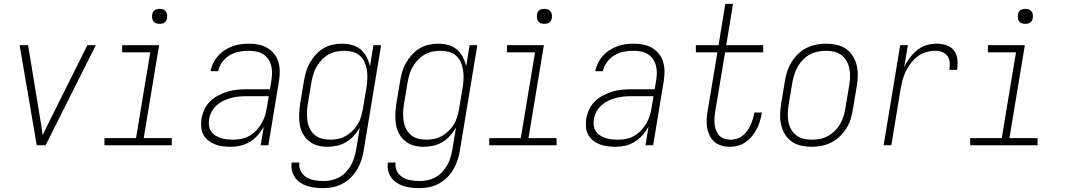

<svg xmlns="http://www.w3.org/2000/svg" viewBox="-20 -755 5540 998"><path d="M217 0H171L82 -520H126L183 -173Q188 -143 193 -113Q198 -83 202 -53Q216 -83 231 -113Q246 -143 261 -173L434 -520H478Z M873 0H523V-37H687L761 -483H615V-520H807L727 -37H873ZM810 -631Q800 -631 791.5 -634Q783 -637 777.5 -644Q772 -651 771 -660.5Q770 -670 771 -680Q772 -686 775 -692Q778 -698 784 -702Q790 -706 796.5 -707.5Q803 -709 809 -709Q819 -709 827.5 -706Q836 -703 841.5 -696Q847 -689 848.5 -679.5Q850 -670 848 -660Q847 -654 844 -648Q841 -642 835.5 -638Q830 -634 823 -632.5Q816 -631 810 -631Z M1181 8Q1159 8 1138 5.5Q1117 3 1098 -4.5Q1079 -12 1063 -24.5Q1047 -37 1037.5 -54.5Q1028 -72 1026 -93.5Q1024 -115 1027 -136Q1031 -161 1042 -185Q1053 -209 1071.5 -227.5Q1090 -246 1114 -258.5Q1138 -271 1162 -278.5Q1186 -286 1211 -288.5Q1236 -291 1260 -291H1383L1391 -339Q1394 -359 1394 -378.5Q1394 -398 1389 -416Q1384 -434 1373 -449.5Q1362 -465 1346 -474.5Q1330 -484 1310.5 -487.5Q1291 -491 1271 -491Q1246 -491 1221 -486Q1196 -481 1173.5 -467.5Q1151 -454 1134.5 -431.5Q1118 -409 1114 -385H1074Q1078 -406 1088 -426.5Q1098 -447 1113.5 -464.5Q1129 -482 1148.5 -494.5Q1168 -507 1188.5 -514.5Q1209 -522 1231 -525Q1253 -528 1274 -528Q1300 -528 1324.5 -523Q1349 -518 1369.5 -506Q1390 -494 1405 -475Q1420 -456 1427 -432.5Q1434 -409 1434 -383.5Q1434 -358 1430 -333L1375 0H1335L1351 -96Q1338 -73 1320 -52.5Q1302 -32 1279 -18Q1256 -4 1231 2Q1206 8 1181 8ZM1194 -29Q1215 -29 1236.5 -33.5Q1258 -38 1277.5 -49.5Q1297 -61 1312.5 -77.5Q1328 -94 1339.5 -113.5Q1351 -133 1357.5 -154Q1364 -175 1367 -196L1377 -255H1260Q1240 -255 1220 -253Q1200 -251 1180 -245.5Q1160 -240 1141 -231Q1122 -222 1106 -207.5Q1090 -193 1080 -174Q1070 -155 1067 -135Q1064 -118 1066.5 -101.5Q1069 -85 1077.5 -72Q1086 -59 1100 -50.5Q1114 -42 1129 -37Q1144 -32 1161 -30.5Q1178 -29 1194 -29Z M1660 223Q1638 223 1617.5 220.5Q1597 218 1577.5 212Q1558 206 1541 194.5Q1524 183 1513 167Q1502 151 1497.5 131Q1493 111 1496 90H1536Q1533 114 1543.5 134.5Q1554 155 1573 166.5Q1592 178 1615.5 182Q1639 186 1663 186Q1683 186 1703.5 181.5Q1724 177 1743.5 166.5Q1763 156 1778 139.5Q1793 123 1804 104Q1815 85 1821 65Q1827 45 1831 24L1850 -91Q1837 -69 1819 -49Q1801 -29 1778.5 -16Q1756 -3 1731 2.5Q1706 8 1682 8Q1655 8 1630 1Q1605 -6 1585.5 -22Q1566 -38 1554 -60.5Q1542 -83 1538 -108.5Q1534 -134 1535 -161Q1536 -188 1540 -215L1560 -335Q1564 -359 1571 -383Q1578 -407 1591 -429.5Q1604 -452 1622 -471.5Q1640 -491 1662 -504Q1684 -517 1708.5 -522.5Q1733 -528 1757 -528Q1785 -528 1810.5 -521Q1836 -514 1855 -497.5Q1874 -481 1886 -458Q1898 -435 1903 -410L1921 -520H1961L1870 30Q1866 55 1857.5 80Q1849 105 1835.5 127.5Q1822 150 1802.5 169Q1783 188 1759 200.5Q1735 213 1710 218Q1685 223 1660 223ZM1696 -29Q1716 -29 1736.5 -33Q1757 -37 1776 -47.5Q1795 -58 1811 -73.5Q1827 -89 1838.5 -107.5Q1850 -126 1856 -146.5Q1862 -167 1866 -187L1886 -307Q1889 -329 1889.5 -351Q1890 -373 1886.5 -394Q1883 -415 1874 -434Q1865 -453 1849.5 -466.5Q1834 -480 1813 -485.5Q1792 -491 1770 -491Q1750 -491 1729 -487Q1708 -483 1688.5 -472Q1669 -461 1653.5 -445Q1638 -429 1626.5 -410Q1615 -391 1609 -370.5Q1603 -350 1599 -329L1579 -209Q1576 -188 1575.5 -166Q1575 -144 1578.5 -123Q1582 -102 1591.5 -84Q1601 -66 1616.5 -53Q1632 -40 1653 -34.5Q1674 -29 1696 -29Z M2160 223Q2138 223 2117.5 220.5Q2097 218 2077.5 212Q2058 206 2041 194.5Q2024 183 2013 167Q2002 151 1997.5 131Q1993 111 1996 90H2036Q2033 114 2043.5 134.5Q2054 155 2073 166.5Q2092 178 2115.5 182Q2139 186 2163 186Q2183 186 2203.5 181.5Q2224 177 2243.5 166.5Q2263 156 2278 139.5Q2293 123 2304 104Q2315 85 2321 65Q2327 45 2331 24L2350 -91Q2337 -69 2319 -49Q2301 -29 2278.5 -16Q2256 -3 2231 2.5Q2206 8 2182 8Q2155 8 2130 1Q2105 -6 2085.5 -22Q2066 -38 2054 -60.5Q2042 -83 2038 -108.5Q2034 -134 2035 -161Q2036 -188 2040 -215L2060 -335Q2064 -359 2071 -383Q2078 -407 2091 -429.5Q2104 -452 2122 -471.5Q2140 -491 2162 -504Q2184 -517 2208.5 -522.5Q2233 -528 2257 -528Q2285 -528 2310.5 -521Q2336 -514 2355 -497.5Q2374 -481 2386 -458Q2398 -435 2403 -410L2421 -520H2461L2370 30Q2366 55 2357.5 80Q2349 105 2335.5 127.5Q2322 150 2302.5 169Q2283 188 2259 200.5Q2235 213 2210 218Q2185 223 2160 223ZM2196 -29Q2216 -29 2236.5 -33Q2257 -37 2276 -47.5Q2295 -58 2311 -73.5Q2327 -89 2338.5 -107.5Q2350 -126 2356 -146.5Q2362 -167 2366 -187L2386 -307Q2389 -329 2389.5 -351Q2390 -373 2386.5 -394Q2383 -415 2374 -434Q2365 -453 2349.5 -466.5Q2334 -480 2313 -485.5Q2292 -491 2270 -491Q2250 -491 2229 -487Q2208 -483 2188.5 -472Q2169 -461 2153.5 -445Q2138 -429 2126.5 -410Q2115 -391 2109 -370.5Q2103 -350 2099 -329L2079 -209Q2076 -188 2075.5 -166Q2075 -144 2078.5 -123Q2082 -102 2091.5 -84Q2101 -66 2116.5 -53Q2132 -40 2153 -34.5Q2174 -29 2196 -29Z M2873 0H2523V-37H2687L2761 -483H2615V-520H2807L2727 -37H2873ZM2810 -631Q2800 -631 2791.5 -634Q2783 -637 2777.5 -644Q2772 -651 2771 -660.5Q2770 -670 2771 -680Q2772 -686 2775 -692Q2778 -698 2784 -702Q2790 -706 2796.5 -707.5Q2803 -709 2809 -709Q2819 -709 2827.5 -706Q2836 -703 2841.5 -696Q2847 -689 2848.5 -679.5Q2850 -670 2848 -660Q2847 -654 2844 -648Q2841 -642 2835.5 -638Q2830 -634 2823 -632.5Q2816 -631 2810 -631Z M3181 8Q3159 8 3138 5.5Q3117 3 3098 -4.5Q3079 -12 3063 -24.5Q3047 -37 3037.5 -54.5Q3028 -72 3026 -93.5Q3024 -115 3027 -136Q3031 -161 3042 -185Q3053 -209 3071.5 -227.5Q3090 -246 3114 -258.5Q3138 -271 3162 -278.5Q3186 -286 3211 -288.5Q3236 -291 3260 -291H3383L3391 -339Q3394 -359 3394 -378.5Q3394 -398 3389 -416Q3384 -434 3373 -449.5Q3362 -465 3346 -474.5Q3330 -484 3310.5 -487.5Q3291 -491 3271 -491Q3246 -491 3221 -486Q3196 -481 3173.5 -467.5Q3151 -454 3134.5 -431.5Q3118 -409 3114 -385H3074Q3078 -406 3088 -426.5Q3098 -447 3113.5 -464.5Q3129 -482 3148.5 -494.5Q3168 -507 3188.5 -514.5Q3209 -522 3231 -525Q3253 -528 3274 -528Q3300 -528 3324.5 -523Q3349 -518 3369.5 -506Q3390 -494 3405 -475Q3420 -456 3427 -432.5Q3434 -409 3434 -383.5Q3434 -358 3430 -333L3375 0H3335L3351 -96Q3338 -73 3320 -52.5Q3302 -32 3279 -18Q3256 -4 3231 2Q3206 8 3181 8ZM3194 -29Q3215 -29 3236.5 -33.5Q3258 -38 3277.5 -49.5Q3297 -61 3312.5 -77.5Q3328 -94 3339.5 -113.5Q3351 -133 3357.5 -154Q3364 -175 3367 -196L3377 -255H3260Q3240 -255 3220 -253Q3200 -251 3180 -245.5Q3160 -240 3141 -231Q3122 -222 3106 -207.5Q3090 -193 3080 -174Q3070 -155 3067 -135Q3064 -118 3066.5 -101.5Q3069 -85 3077.5 -72Q3086 -59 3100 -50.5Q3114 -42 3129 -37Q3144 -32 3161 -30.5Q3178 -29 3194 -29Z M3774 8Q3751 8 3730.5 2Q3710 -4 3694.5 -17Q3679 -30 3669.5 -49Q3660 -68 3656 -89Q3652 -110 3653 -132.5Q3654 -155 3658 -177L3709 -483H3597V-520H3715L3750 -735H3790L3755 -520H3947V-483H3749L3697 -171Q3694 -154 3693.5 -137.5Q3693 -121 3695 -105.5Q3697 -90 3703 -75Q3709 -60 3719.5 -49.5Q3730 -39 3745.5 -34Q3761 -29 3778 -29Q3793 -29 3809 -33.5Q3825 -38 3838.5 -48.5Q3852 -59 3862.5 -73Q3873 -87 3880 -102Q3887 -117 3892 -133Q3897 -149 3900 -165L3901 -170H3940L3939 -163Q3935 -142 3929 -122Q3923 -102 3912.5 -82.5Q3902 -63 3887.5 -45.5Q3873 -28 3854.5 -15.5Q3836 -3 3815 2.5Q3794 8 3774 8Z M4199 8Q4171 8 4144 2Q4117 -4 4095.5 -19Q4074 -34 4060.5 -56.5Q4047 -79 4040.5 -105Q4034 -131 4035 -159Q4036 -187 4040 -215L4060 -335Q4064 -361 4072.5 -386Q4081 -411 4095 -433.5Q4109 -456 4129 -475Q4149 -494 4173 -506Q4197 -518 4223 -523Q4249 -528 4274 -528Q4302 -528 4329 -522Q4356 -516 4377.5 -501Q4399 -486 4413 -463.5Q4427 -441 4433 -415Q4439 -389 4438.5 -361Q4438 -333 4433 -305L4413 -185Q4409 -159 4401 -134Q4393 -109 4378.5 -86.5Q4364 -64 4344 -45Q4324 -26 4300 -14Q4276 -2 4250 3Q4224 8 4199 8ZM4200 -29Q4220 -29 4241.5 -33Q4263 -37 4282.5 -47.5Q4302 -58 4318.5 -74Q4335 -90 4346 -109Q4357 -128 4364 -149Q4371 -170 4374 -191L4394 -311Q4398 -333 4398.5 -355Q4399 -377 4395 -398Q4391 -419 4381 -437Q4371 -455 4354.5 -468Q4338 -481 4317.5 -486Q4297 -491 4274 -491Q4254 -491 4232.5 -487Q4211 -483 4191 -472.5Q4171 -462 4155 -446Q4139 -430 4128 -411Q4117 -392 4110 -371Q4103 -350 4099 -329L4079 -209Q4076 -187 4075 -165Q4074 -143 4078 -122Q4082 -101 4092 -83Q4102 -65 4118.5 -52Q4135 -39 4156 -34Q4177 -29 4200 -29Z M4573 0 4659 -520H4699L4680 -407Q4692 -432 4709 -454.5Q4726 -477 4747.5 -494.5Q4769 -512 4795 -520Q4821 -528 4847 -528Q4874 -528 4899 -520Q4924 -512 4939 -492Q4954 -472 4956.5 -445.5Q4959 -419 4955 -392H4915Q4918 -411 4916.5 -430Q4915 -449 4905 -463.5Q4895 -478 4877.5 -484.5Q4860 -491 4841 -491Q4818 -491 4794 -484Q4770 -477 4750 -462Q4730 -447 4714.5 -426.5Q4699 -406 4688 -383.5Q4677 -361 4671 -337.5Q4665 -314 4661 -291L4613 0Z M5373 0H5023V-37H5187L5261 -483H5115V-520H5307L5227 -37H5373ZM5310 -631Q5300 -631 5291.5 -634Q5283 -637 5277.5 -644Q5272 -651 5271 -660.5Q5270 -670 5271 -680Q5272 -686 5275 -692Q5278 -698 5284 -702Q5290 -706 5296.5 -707.5Q5303 -709 5309 -709Q5319 -709 5327.5 -706Q5336 -703 5341.5 -696Q5347 -689 5348.5 -679.5Q5350 -670 5348 -660Q5347 -654 5344 -648Q5341 -642 5335.5 -638Q5330 -634 5323 -632.5Q5316 -631 5310 -631Z"/></svg>

Font: Iosevka Extralight Oblique
Style: Regular
Weight: 200
Italic angle: -9°
Monospace: yes
Designer: Belleve Invis
Foundry: Belleve Invis
Version: Version 32.5.0; ttfautohint (v1.8.4)